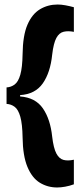

<svg xmlns="http://www.w3.org/2000/svg" viewBox="-20 -717 362 850"><path d="M9 -257V-330Q29 -331 45 -343Q61 -355 70 -386.5Q79 -418 80 -477Q81 -560 101.5 -607.5Q122 -655 157 -676Q192 -697 235 -697Q251 -697 270 -693.5Q289 -690 307 -685V-576Q282 -581 262 -576.5Q242 -572 229.5 -549Q217 -526 211 -475Q203 -396 169.5 -348Q136 -300 69 -296V-290Q137 -285 170 -237Q203 -189 211 -112Q217 -61 229.5 -37.5Q242 -14 261.5 -9Q281 -4 307 -10V99Q288 106 268.5 109.5Q249 113 233 113Q191 113 156.5 92Q122 71 101.5 22Q81 -27 80 -109Q79 -168 70 -200Q61 -232 45 -244Q29 -256 9 -257Z"/></svg>

Font: Bricolage Grotesque 96pt Bricolage Grotesque 48pt Regular
Style: Bold
Weight: 700
Designer: Mathieu Triay
Foundry: Atelier Triay
Version: Version 1.001; ttfautohint (v1.8.4.7-5d5b);gftools[0.9.33.de